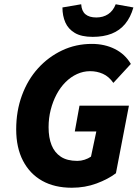

<svg xmlns="http://www.w3.org/2000/svg" viewBox="-20 -869 656 901"><path d="M317 12Q236 12 178 -20.5Q120 -53 88 -114.5Q56 -176 56 -262Q56 -348 83 -421.5Q110 -495 158.5 -548.5Q207 -602 271.5 -632.5Q336 -663 411 -663Q471 -663 519 -639Q567 -615 594 -569L512 -480Q491 -510 463 -522.5Q435 -535 403 -535Q371 -535 341.5 -521.5Q312 -508 287.5 -483.5Q263 -459 245.5 -426Q228 -393 218 -354Q208 -315 208 -272Q208 -223 222 -188Q236 -153 265.5 -133.5Q295 -114 343 -114Q360 -114 377 -119.5Q394 -125 407 -134L432 -252H331L353 -373H585L524 -56Q487 -28 433 -8Q379 12 317 12ZM415 -696Q362 -696 331 -714.5Q300 -733 286.5 -764Q273 -795 273 -834L361 -849Q363 -817 381 -802Q399 -787 432 -787Q464 -787 487.5 -802.5Q511 -818 523 -849L606 -834Q593 -788 567.5 -757Q542 -726 504 -711Q466 -696 415 -696Z"/></svg>

Font: Source Sans 3 ExtraLight ExtraBold
Style: Italic
Weight: 800
Italic angle: -11°
Version: Version 3.052;hotconv 1.1.0;makeotfexe 2.6.0